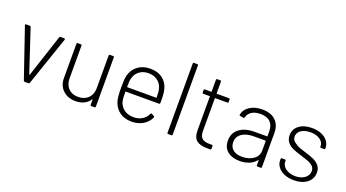

<svg xmlns="http://www.w3.org/2000/svg" viewBox="-53 -1234 3202 1775"><g transform="rotate(20 1547.5 -346.0)"><path d="M202 -8 36 -493 35 -497Q35 -504 44 -504H79Q88 -504 91 -496L229 -79Q229 -77 232 -77Q233 -77 235 -79L372 -496Q375 -504 384 -504L419 -503Q430 -503 427 -492L261 -8Q258 0 249 0H214Q205 0 202 -8Z M542 -158V-494Q542 -504 552 -504H582Q592 -504 592 -494V-172Q592 -111 627.5 -74.5Q663 -38 723 -38Q785 -38 822 -75Q859 -112 859 -172V-494Q859 -504 869 -504H900Q910 -504 910 -494V-10Q910 0 900 0H869Q859 0 859 -10V-60Q859 -62 857 -62.5Q855 -63 854 -61Q833 -28 797 -10.5Q761 7 714 7Q638 7 590 -38Q542 -83 542 -158Z M1082 -120Q1075 -143 1072 -173.5Q1069 -204 1069 -254Q1069 -302 1070.5 -327.5Q1072 -353 1077 -374Q1093 -437 1142.5 -474.5Q1192 -512 1263 -512Q1343 -512 1392.5 -470.5Q1442 -429 1454 -355Q1459 -320 1459 -274V-246Q1459 -235 1449 -235H1123Q1119 -235 1119 -231Q1119 -167 1124 -145Q1135 -95 1173.5 -66Q1212 -37 1270 -37Q1317 -37 1352.5 -58.5Q1388 -80 1406 -119Q1410 -128 1419 -125L1442 -112Q1451 -108 1448 -99Q1425 -49 1377 -20.5Q1329 8 1265 8Q1196 8 1148.5 -26Q1101 -60 1082 -120ZM1123 -278H1405Q1409 -278 1409 -282Q1408 -338 1403 -359Q1392 -409 1355 -438Q1318 -467 1263 -467Q1209 -467 1172 -438Q1135 -409 1125 -361Q1119 -340 1119 -282Q1119 -278 1123 -278Z M1615 -10V-690Q1615 -700 1625 -700H1656Q1666 -700 1666 -690V-10Q1666 0 1656 0H1625Q1615 0 1615 -10Z M1868 -125V-457Q1868 -461 1864 -461H1803Q1793 -461 1793 -471V-494Q1793 -504 1803 -504H1864Q1868 -504 1868 -508V-622Q1868 -632 1878 -632H1907Q1917 -632 1917 -622V-508Q1917 -504 1921 -504H2039Q2049 -504 2049 -494V-471Q2049 -461 2039 -461H1921Q1917 -461 1917 -457V-138Q1917 -87 1940.5 -66Q1964 -45 2016 -45H2038Q2048 -45 2048 -35V-10Q2048 0 2038 0H2009Q1937 0 1902.5 -28Q1868 -56 1868 -125Z M2164 -134Q2164 -208 2219 -250.5Q2274 -293 2370 -293H2490Q2494 -293 2494 -297V-344Q2494 -402 2461.5 -434.5Q2429 -467 2365 -467Q2313 -467 2279.5 -446Q2246 -425 2238 -389Q2235 -379 2226 -380L2194 -385Q2183 -387 2185 -393Q2194 -447 2243.5 -479.5Q2293 -512 2366 -512Q2452 -512 2498 -467.5Q2544 -423 2544 -345V-10Q2544 0 2534 0H2504Q2494 0 2494 -10V-57Q2494 -59 2492 -59.5Q2490 -60 2489 -59Q2464 -26 2422 -9Q2380 8 2329 8Q2256 8 2210 -28Q2164 -64 2164 -134ZM2337 -36Q2403 -36 2448.5 -68Q2494 -100 2494 -154V-247Q2494 -251 2490 -251H2375Q2302 -251 2258.5 -220.5Q2215 -190 2215 -137Q2215 -88 2248 -62Q2281 -36 2337 -36Z M2680 -126V-139Q2680 -149 2690 -149H2719Q2729 -149 2729 -139V-128Q2729 -104 2745.5 -83Q2762 -62 2792.5 -49Q2823 -36 2861 -36Q2917 -36 2953 -63Q2989 -90 2989 -132Q2989 -160 2971 -179Q2954 -195 2931.5 -205Q2909 -215 2853 -232Q2797 -249 2764 -263Q2727 -279 2705 -307Q2683 -335 2683 -374Q2683 -435 2731 -471.5Q2779 -508 2858 -508Q2911 -508 2951.5 -490.5Q2992 -473 3014 -443Q3036 -413 3036 -376V-373Q3036 -363 3026 -363H2997Q2987 -363 2987 -373V-376Q2987 -415 2951 -440.5Q2915 -466 2857 -466Q2800 -466 2765.5 -442Q2731 -418 2731 -378Q2731 -341 2769 -320Q2784 -308 2805 -299Q2826 -290 2863 -279Q2918 -263 2955 -247Q2993 -231 3016 -203.5Q3039 -176 3039 -135Q3039 -73 2990 -34.5Q2941 4 2862 4Q2809 4 2767.5 -13Q2726 -30 2703 -60Q2680 -90 2680 -126Z"/></g></svg>

Font: Barlow GEO Light
Style: Regular
Weight: 300
Designer: Jeremy Tribby
Foundry: Tribby Type
Version: Version 1.408